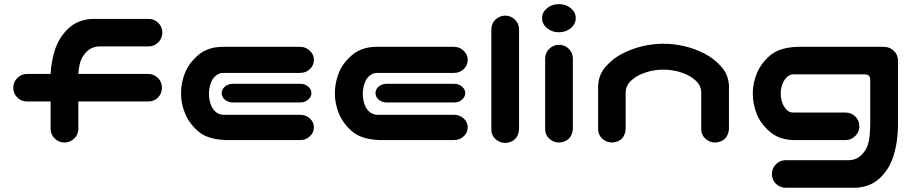

<svg xmlns="http://www.w3.org/2000/svg" viewBox="-20 -668 4360 913"><path d="M285.2 9.8Q258.8 8.8 240.2 -9.3Q221.7 -27.3 220.7 -53.7V-185.5H108.4Q81.1 -185.5 62 -204.6Q43 -223.6 43 -251Q43 -278.3 62.5 -296.9Q81.1 -316.4 108.4 -316.4H220.7Q223.6 -374 240.2 -427.7Q259.8 -489.3 304.2 -531.7Q348.6 -574.2 417 -578.1H688.5Q714.8 -577.1 732.9 -559.1Q751 -541 752 -514.6Q752 -487.3 733.9 -467.8Q715.8 -448.2 688.5 -447.3H450.2Q413.1 -445.3 388.7 -418.9Q364.3 -392.6 358.4 -359.4Q353.5 -337.9 352.5 -316.4H684.6Q711.9 -316.4 731 -297.4Q750 -278.3 750 -251Q750 -223.6 731.4 -204.1Q711.9 -185.5 684.6 -185.5H352.5V-53.7Q351.6 -26.4 332 -8.3Q312.5 9.8 285.2 9.8Z M1053.7 -2Q967.8 -4.9 923.8 -42.5Q879.9 -80.1 860.4 -127.4Q840.8 -174.8 840.8 -223.6Q840.8 -274.4 859.9 -321.8Q878.9 -369.1 923.3 -406.7Q967.8 -444.3 1036.1 -445.3H1407.2Q1434.6 -445.3 1453.1 -426.8Q1472.7 -409.2 1472.7 -383.8Q1472.7 -357.4 1453.6 -339.4Q1434.6 -321.3 1407.2 -321.3H1042Q1020.5 -321.3 1004.4 -306.6Q988.3 -292 981 -268.6Q973.6 -245.1 973.6 -222.7Q973.6 -198.2 981 -174.8Q988.3 -151.4 1004.4 -137.2Q1020.5 -123 1042 -122.1H1407.2Q1434.6 -122.1 1453.6 -104.5Q1472.7 -86.9 1472.7 -62.5Q1472.7 -37.1 1453.1 -19.5Q1434.6 -2 1407.2 -2ZM1460.9 -225.6Q1460.9 -207 1444.3 -193.4Q1429.7 -180.7 1407.2 -180.7H1087.9Q1065.4 -180.7 1049.8 -193.8Q1034.2 -207 1034.2 -225.6Q1034.2 -243.2 1049.8 -256.8Q1065.4 -269.5 1087.9 -269.5H1407.2Q1429.7 -269.5 1445.3 -256.3Q1460.9 -243.2 1460.9 -225.6Z M1785.2 -2Q1699.2 -4.9 1655.3 -42.5Q1611.3 -80.1 1591.8 -127.4Q1572.3 -174.8 1572.3 -223.6Q1572.3 -274.4 1591.3 -321.8Q1610.4 -369.1 1654.8 -406.7Q1699.2 -444.3 1767.6 -445.3H2138.7Q2166 -445.3 2184.6 -426.8Q2204.1 -409.2 2204.1 -383.8Q2204.1 -357.4 2185.1 -339.4Q2166 -321.3 2138.7 -321.3H1773.4Q1752 -321.3 1735.8 -306.6Q1719.7 -292 1712.4 -268.6Q1705.1 -245.1 1705.1 -222.7Q1705.1 -198.2 1712.4 -174.8Q1719.7 -151.4 1735.8 -137.2Q1752 -123 1773.4 -122.1H2138.7Q2166 -122.1 2185.1 -104.5Q2204.1 -86.9 2204.1 -62.5Q2204.1 -37.1 2184.6 -19.5Q2166 -2 2138.7 -2ZM2192.4 -225.6Q2192.4 -207 2175.8 -193.4Q2161.1 -180.7 2138.7 -180.7H1819.3Q1796.9 -180.7 1781.2 -193.8Q1765.6 -207 1765.6 -225.6Q1765.6 -243.2 1781.2 -256.8Q1796.9 -269.5 1819.3 -269.5H2138.7Q2161.1 -269.5 2176.8 -256.3Q2192.4 -243.2 2192.4 -225.6Z M2383.8 -593.8Q2410.2 -592.8 2428.7 -574.7Q2447.3 -556.6 2448.2 -530.3V-51.8Q2442.4 6.8 2383.8 11.7Q2356.4 11.7 2336.4 -6.3Q2316.4 -24.4 2316.4 -51.8V-530.3Q2317.4 -557.6 2336.9 -575.7Q2356.4 -593.8 2383.8 -593.8Z M2639.6 -455.1Q2666 -454.1 2684.6 -436Q2703.1 -418 2704.1 -391.6V-53.7Q2698.2 4.9 2639.6 9.8Q2612.3 9.8 2592.3 -8.3Q2572.3 -26.4 2572.3 -53.7V-391.6Q2573.2 -418.9 2592.8 -437Q2612.3 -455.1 2639.6 -455.1ZM2557.6 -582Q2557.6 -609.4 2581.1 -628.9Q2604.5 -648.4 2637.7 -648.4Q2670.9 -648.4 2694.3 -628.9Q2717.8 -609.4 2717.8 -582Q2717.8 -553.7 2694.3 -534.2Q2670.9 -514.6 2637.7 -514.6Q2604.5 -514.6 2581.1 -534.2Q2557.6 -553.7 2557.6 -582Z M3134.8 -460Q3185.5 -460 3234.9 -448.2Q3284.2 -436.5 3329.1 -413.6Q3374 -390.6 3408.7 -352.5Q3443.4 -314.5 3446.3 -261.7V-220.7V-53.7Q3440.4 4.9 3381.8 9.8Q3354.5 9.8 3334.5 -8.3Q3314.5 -26.4 3314.5 -53.7V-96.7V-231.4Q3312.5 -261.7 3291.5 -281.7Q3270.5 -301.8 3244.6 -313.5Q3218.8 -325.2 3190.9 -331.1Q3163.1 -336.9 3134.8 -336.9Q3106.4 -336.9 3078.6 -331.1Q3050.8 -325.2 3024.9 -313.5Q2999 -301.8 2978 -281.7Q2957 -261.7 2955.1 -231.4V-96.7V-53.7Q2950.2 4.9 2891.6 9.8Q2864.3 9.8 2844.2 -8.3Q2824.2 -26.4 2824.2 -53.7V-220.7V-261.7Q2827.1 -314.5 2861.3 -352.5Q2895.5 -390.6 2940.4 -413.6Q2985.4 -436.5 3034.7 -448.2Q3084 -460 3134.8 -460Z M4118.2 -289.1Q4118.2 -313.5 4092.8 -314.5H3751Q3732.4 -313.5 3718.8 -298.3Q3705.1 -283.2 3698.7 -263.2Q3692.4 -243.2 3692.4 -222.7Q3692.4 -203.1 3698.7 -183.1Q3705.1 -163.1 3718.8 -147.9Q3732.4 -132.8 3751 -132.8H4001Q4028.3 -132.8 4047.4 -113.8Q4066.4 -94.7 4066.4 -67.4Q4066.4 -40 4046.9 -21.5Q4028.3 -2 4001 -2H3754.9Q3686.5 -2.9 3642.1 -40.5Q3597.7 -78.1 3578.6 -125.5Q3559.6 -172.9 3559.6 -223.6Q3559.6 -272.5 3579.1 -319.8Q3598.6 -367.2 3642.6 -404.8Q3686.5 -442.4 3772.5 -445.3H4182.6Q4210 -445.3 4229.5 -427.2Q4249 -409.2 4250 -381.8V-73.2Q4250 4.9 4228.5 74.2Q4209 135.7 4164.6 178.2Q4120.1 220.7 4051.8 224.6H3713.9Q3687.5 223.6 3669.4 205.6Q3651.4 187.5 3650.4 161.1Q3650.4 133.8 3668.5 114.3Q3686.5 94.7 3713.9 93.8H4018.6Q4055.7 91.8 4080.1 65.4Q4104.5 39.1 4111.3 3.9Q4118.2 -31.2 4118.2 -86.9Z"/></svg>

Font: Nico Moji
Style: Regular
Weight: 400
Version: Version 1.02